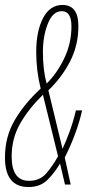

<svg xmlns="http://www.w3.org/2000/svg" viewBox="-31 -744 369 774"><path d="M157 -407Q142 -461 142 -535Q142 -599 162 -649Q182 -699 218 -699Q257 -699 257 -638Q257 -570 228.5 -510Q200 -450 157 -407ZM86 -15Q16 -15 16 -113Q16 -186 50 -245.5Q84 -305 142 -362L203 -114Q182 -76 156 -45.5Q130 -15 86 -15ZM84 10Q132 10 161.5 -20Q191 -50 211 -85L231 0H254L230 -109Q254 -156 272 -205Q290 -254 300 -299H275Q265 -256 250.5 -216Q236 -176 221 -144L164 -380Q217 -430 251 -495.5Q285 -561 285 -639Q285 -724 221 -724Q170 -724 142.5 -671Q115 -618 115 -535Q115 -459 133 -387Q68 -327 28.5 -260Q-11 -193 -11 -109Q-11 10 84 10Z"/></svg>

Font: Noto Sans Display Condensed Thin
Style: Italic
Weight: 250
Width: 3
Italic angle: -12°
Designer: Monotype Design Team
Foundry: Monotype Imaging Inc.
Version: Version 1.900